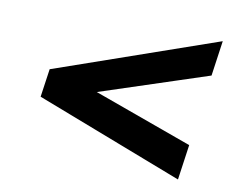

<svg xmlns="http://www.w3.org/2000/svg" viewBox="-56 -637 712 574"><g transform="rotate(10 300.0 -350.0)"><path d="M576.8 -565.2 561.6 -458.2 160.2 -326.4 167.3 -373.6 531.9 -241.8 516.7 -134.8 69.4 -307.2 81.7 -392.8Z"/></g></svg>

Font: Pathway Extreme 8pt Thin
Style: Italic
Weight: 100
Italic angle: -8°
Designer: Eduardo Rodriguez Tunni
Foundry: Eduardo Rodriguez Tunni
Version: Version 1.000